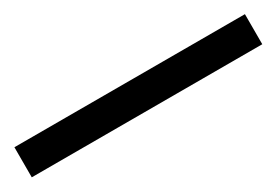

<svg xmlns="http://www.w3.org/2000/svg" viewBox="-13 -975 526 365"><g transform="rotate(-30 250.0 -793.0)"><path d="M503 -760H-3V-826H503Z"/></g></svg>

Font: Noto Sans Ugaritic
Style: Regular
Weight: 400
Designer: Monotype Design Team
Foundry: Monotype Imaging Inc.
Version: Version 2.001; ttfautohint (v1.8.4.7-5d5b)